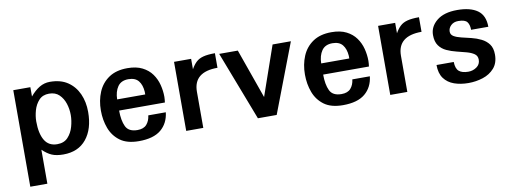

<svg xmlns="http://www.w3.org/2000/svg" viewBox="-54 -732 3183 1190"><g transform="rotate(-10 1538.0 -136.5)"><path d="M57.6 172.9V-434.6H165V-376Q193.4 -410.2 223.6 -428.2Q253.9 -446.3 289.1 -446.3Q356.4 -446.3 400.9 -416.5Q445.3 -386.7 468.3 -335.9Q491.2 -285.2 491.2 -221.7Q491.2 -114.3 439.9 -51.3Q388.7 11.7 294.9 11.7Q251 11.7 222.7 -0.5Q194.3 -12.7 165 -41V172.9ZM268.6 -57.6Q311.5 -57.6 335.9 -84Q360.4 -110.4 371.1 -148.4Q381.8 -186.5 381.8 -221.7Q381.8 -258.8 370.6 -293.5Q359.4 -328.1 335.4 -351.6Q311.5 -375 271.5 -375Q231.4 -375 208 -349.6Q184.6 -324.2 174.3 -288.1Q164.1 -252 164.1 -218.8Q164.1 -142.6 189.5 -100.1Q214.8 -57.6 268.6 -57.6Z M770.5 11.7Q696.3 11.7 652.8 -20Q609.4 -51.8 589.8 -103.5Q570.3 -155.3 570.3 -215.8Q570.3 -279.3 592.3 -331.5Q614.3 -383.8 660.2 -415Q706.1 -446.3 777.3 -446.3Q833 -446.3 870.6 -427.2Q908.2 -408.2 930.7 -377Q953.1 -345.7 962.9 -307.6Q972.7 -269.5 972.7 -231.4Q972.7 -222.7 971.7 -213.9Q970.7 -205.1 969.7 -196.3H681.6Q681.6 -133.8 699.7 -95.7Q717.8 -57.6 773.4 -57.6Q812.5 -57.6 831.5 -79.6Q850.6 -101.6 854.5 -135.7H964.8Q957 -67.4 909.7 -27.8Q862.3 11.7 770.5 11.7ZM681.6 -266.6H858.4Q858.4 -276.4 858.4 -283.2Q855.5 -327.1 835 -352.5Q814.5 -377.9 771.5 -377.9Q725.6 -377.9 704.1 -346.7Q682.6 -315.4 681.6 -266.6Z M1069.3 0V-434.6H1176.8V-369.1Q1191.4 -395.5 1209 -412.1Q1226.6 -428.7 1254.4 -436Q1282.2 -443.4 1328.1 -443.4V-351.6Q1176.8 -351.6 1176.8 -227.5V0Z M1520.5 0 1353.5 -434.6H1470.7L1581.1 -123L1689.5 -434.6H1804.7L1638.7 0Z M2054.7 11.7Q1980.5 11.7 1937 -20Q1893.6 -51.8 1874 -103.5Q1854.5 -155.3 1854.5 -215.8Q1854.5 -279.3 1876.5 -331.5Q1898.4 -383.8 1944.3 -415Q1990.2 -446.3 2061.5 -446.3Q2117.2 -446.3 2154.8 -427.2Q2192.4 -408.2 2214.8 -377Q2237.3 -345.7 2247.1 -307.6Q2256.8 -269.5 2256.8 -231.4Q2256.8 -222.7 2255.9 -213.9Q2254.9 -205.1 2253.9 -196.3H1965.8Q1965.8 -133.8 1983.9 -95.7Q2002 -57.6 2057.6 -57.6Q2096.7 -57.6 2115.7 -79.6Q2134.8 -101.6 2138.7 -135.7H2249Q2241.2 -67.4 2193.8 -27.8Q2146.5 11.7 2054.7 11.7ZM1965.8 -266.6H2142.6Q2142.6 -276.4 2142.6 -283.2Q2139.6 -327.1 2119.1 -352.5Q2098.6 -377.9 2055.7 -377.9Q2009.8 -377.9 1988.3 -346.7Q1966.8 -315.4 1965.8 -266.6Z M2353.5 0V-434.6H2460.9V-369.1Q2475.6 -395.5 2493.2 -412.1Q2510.7 -428.7 2538.6 -436Q2566.4 -443.4 2612.3 -443.4V-351.6Q2460.9 -351.6 2460.9 -227.5V0Z M2844.7 11.7Q2794.9 11.7 2754.9 -2.4Q2714.8 -16.6 2691.4 -48.3Q2668 -80.1 2668 -132.8H2776.4Q2777.3 -90.8 2796.9 -74.2Q2816.4 -57.6 2855.5 -57.6Q2884.8 -57.6 2908.2 -74.2Q2931.6 -90.8 2931.6 -120.1Q2931.6 -144.5 2913.1 -157.2Q2894.5 -169.9 2865.7 -177.7Q2836.9 -185.5 2804.7 -193.4Q2772.5 -201.2 2743.7 -214.4Q2714.8 -227.5 2696.8 -252.4Q2678.7 -277.3 2678.7 -319.3Q2678.7 -372.1 2724.1 -409.2Q2769.5 -446.3 2852.5 -446.3Q2935.5 -446.3 2980.5 -414.1Q3025.4 -381.8 3025.4 -310.5H2917Q2917 -342.8 2903.3 -360.4Q2889.6 -377.9 2847.7 -377.9Q2819.3 -377.9 2801.8 -361.3Q2784.2 -344.7 2784.2 -322.3Q2784.2 -302.7 2802.2 -292Q2820.3 -281.2 2849.1 -274.4Q2877.9 -267.6 2910.2 -259.8Q2942.4 -252 2971.2 -237.8Q3000 -223.6 3018.1 -199.2Q3036.1 -174.8 3036.1 -133.8Q3036.1 -81.1 3007.8 -48.8Q2979.5 -16.6 2935.5 -2.4Q2891.6 11.7 2844.7 11.7Z"/></g></svg>

Font: Padauk
Style: Bold
Weight: 700
Designer: Debbi Hosken, Becca Hirsbrunner Spalinger
Foundry: SIL International
Version: Version 5.003